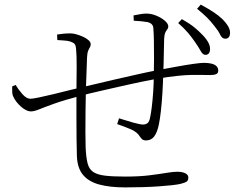

<svg xmlns="http://www.w3.org/2000/svg" viewBox="-20 -799 1040 834"><path d="M870 -561Q860 -562 850.5 -579.5Q841 -597 826 -618Q813 -637 797 -656Q781 -675 754 -699L770 -716Q805 -696 825 -679.5Q845 -663 861 -646Q879 -627 886.5 -611Q894 -595 892 -581Q891 -570 885 -565Q879 -560 870 -561ZM524 15Q457 15 411 2.5Q365 -10 340.5 -39.5Q316 -69 314 -121Q313 -151 312.5 -196.5Q312 -242 312 -294.5Q312 -347 312 -398Q313 -460 313 -510Q313 -560 311 -579Q310 -601 304.5 -607.5Q299 -614 287 -618Q276 -622 259.5 -623Q243 -624 229 -625L228 -649Q241 -651 254.5 -652.5Q268 -654 287 -654Q297 -654 311.5 -650Q326 -646 340.5 -639.5Q355 -633 364.5 -624.5Q374 -616 374 -607Q374 -599 370.5 -593.5Q367 -588 363 -578.5Q359 -569 358 -549Q357 -527 356 -489.5Q355 -452 353 -408Q352 -362 351.5 -314Q351 -266 351 -225Q351 -184 352 -158Q354 -115 360.5 -89.5Q367 -64 385 -52Q403 -40 436.5 -36Q470 -32 524 -32Q585 -32 629 -37.5Q673 -43 702.5 -48Q732 -53 750 -53Q765 -53 775.5 -50Q786 -47 792 -41.5Q798 -36 798 -28Q798 -15 790.5 -10Q783 -5 763 0Q735 6 670 10.5Q605 15 524 15ZM114 -315Q95 -315 71 -336Q47 -357 36 -383Q33 -391 33 -402Q33 -413 33 -424L48 -430Q59 -411 77 -390.5Q95 -370 112 -370Q122 -370 150.5 -376Q179 -382 214.5 -390.5Q250 -399 283 -407.5Q316 -416 335 -420Q350 -423 386.5 -432Q423 -441 471.5 -452Q520 -463 570.5 -474.5Q621 -486 663 -494Q706 -502 747 -509.5Q788 -517 820 -521.5Q852 -526 866 -526Q885 -526 899 -522.5Q913 -519 920.5 -511.5Q928 -504 928 -492Q928 -481 919 -477Q910 -473 893 -473Q875 -473 855 -473.5Q835 -474 811 -473.5Q787 -473 756 -470Q712 -466 652.5 -455Q593 -444 531 -430Q469 -416 416.5 -404Q364 -392 334 -384Q258 -364 215 -348.5Q172 -333 150 -324Q128 -315 114 -315ZM614 -189Q607 -189 601.5 -191.5Q596 -194 588 -205Q576 -226 547 -238Q518 -250 489 -260L497 -285Q528 -275 558.5 -266.5Q589 -258 602 -258Q611 -258 618.5 -262.5Q626 -267 630 -280Q635 -299 639 -331.5Q643 -364 645.5 -401Q648 -438 648 -470Q649 -503 649 -543Q649 -583 648.5 -619.5Q648 -656 646 -677Q645 -697 621 -703Q611 -705 595.5 -706.5Q580 -708 561 -709L560 -732Q576 -735 589.5 -737.5Q603 -740 616 -740Q637 -740 659 -731Q681 -722 696 -709Q711 -696 711 -684Q711 -677 706.5 -671.5Q702 -666 698 -657.5Q694 -649 693 -631Q692 -602 691.5 -562Q691 -522 689 -475Q688 -436 685.5 -395Q683 -354 679 -318Q675 -282 670 -258Q663 -224 650 -206.5Q637 -189 614 -189ZM956 -631Q944 -632 936 -649Q928 -666 912 -685Q896 -706 879.5 -722.5Q863 -739 836 -761L852 -779Q887 -760 908 -746Q929 -732 945 -717Q964 -698 972.5 -682Q981 -666 979 -652Q978 -640 971.5 -635Q965 -630 956 -631Z"/></svg>

Font: Noto Serif SC ExtraLight
Style: Regular
Weight: 200
Designer: Ryoko NISHIZUKA 西塚涼子 (kana & ideographs); Frank Grießhammer (Latin, Greek & Cyrillic); Wenlong ZHANG 张文龙 (bopomofo); San
Foundry: Adobe
Version: Version 2.002-H1;hotconv 1.1.0;makeotfexe 2.6.0